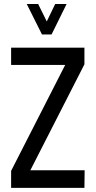

<svg xmlns="http://www.w3.org/2000/svg" viewBox="-20 -916 467 936"><path d="M110.4 -896.5H166L208 -811.5L249 -896.5H304.7L231.4 -748H184.6ZM34.2 0V-83L297.9 -599.6H34.2V-683.6H391.6V-602.5L127.9 -85.9H392.6L391.6 0Z"/></svg>

Font: Post No Bills Colombo
Style: SemiBold
Weight: 700
Designer: Kosala Senevirathne, Siva Puranthara, Lasantha Premarathna, Tharique Azeez
Foundry: Mooniak
Version: Version 1.220 ; ttfautohint (v1.5)